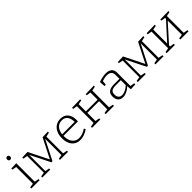

<svg xmlns="http://www.w3.org/2000/svg" viewBox="323 -2139 3550 3550"><g transform="rotate(-45 2097.5 -364.5)"><path d="M176 -528V-44L260 -29V0H42V-29L126 -44V-479L42 -494V-523ZM105 -693Q105 -714 116 -725.5Q127 -737 145 -737Q163 -737 174 -725.5Q185 -714 185 -694Q185 -674 173.5 -662.5Q162 -651 144 -651Q127 -651 116 -662.5Q105 -674 105 -693Z M1002 -528V-500L918 -481V-44L1002 -29V0H791V-29L873 -44V-468L677 -82L648 -79L454 -466V-44L537 -29V0H329V-29L413 -44V-479L329 -494V-523L471 -528L665 -138L860 -523Z M1511 -97 1531 -67Q1424 8 1319 8Q1254 8 1204.5 -23Q1155 -54 1127 -113Q1099 -172 1099 -255Q1099 -339 1128 -402Q1157 -465 1210 -499Q1263 -533 1333 -533Q1430 -533 1480.5 -471Q1531 -409 1531 -306Q1531 -285 1529 -268H1151V-261Q1151 -154 1199.5 -93.5Q1248 -33 1330 -33Q1418 -33 1511 -97ZM1153 -305H1480Q1480 -389 1444 -441Q1408 -493 1330 -493Q1255 -493 1209 -442.5Q1163 -392 1153 -305Z M2204 -528V-500L2120 -483V-45L2204 -29V0H1987V-29L2070 -44V-256H1764V-44L1847 -29V0H1630V-29L1714 -45V-480L1630 -494V-523L1847 -528V-500L1764 -483V-295H2070V-482L1987 -494V-523Z M2679 -44 2763 -31V-2L2641 4L2634 -85Q2589 -40 2538 -16Q2487 8 2439 8Q2379 8 2342.5 -29.5Q2306 -67 2306 -138Q2306 -220 2354 -251Q2402 -282 2492 -282H2629V-382Q2629 -493 2508 -493Q2451 -493 2382 -469L2374 -383H2339L2331 -495Q2436 -533 2518 -533Q2595 -533 2637 -498.5Q2679 -464 2679 -391ZM2453 -33Q2492 -33 2539 -55Q2586 -77 2629 -116V-246H2500Q2422 -246 2389.5 -222.5Q2357 -199 2357 -143Q2357 -88 2383 -60.5Q2409 -33 2453 -33Z M3499 -528V-500L3415 -481V-44L3499 -29V0H3288V-29L3370 -44V-468L3174 -82L3145 -79L2951 -466V-44L3034 -29V0H2826V-29L2910 -44V-479L2826 -494V-523L2968 -528L3162 -138L3357 -523Z M4154 -528V-500L4070 -483V-45L4154 -29V0H3938V-29L4021 -44V-412L3714 -70V-44L3797 -29V0H3581V-29L3665 -45V-480L3581 -494V-523L3797 -528V-500L3714 -483V-119L4022 -459L4021 -481L3938 -494V-523Z"/></g></svg>

Font: Bitter Pro Light
Style: Regular
Weight: 300
Designer: Sol Matas, and Bitter project Authors
Foundry: Sol Matas
Version: Version 1.010